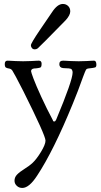

<svg xmlns="http://www.w3.org/2000/svg" viewBox="-20 -719 508 962"><path d="M294.9 -699.2Q310.5 -699.2 321.3 -689Q332 -678.7 332 -662.1Q332 -642.6 308.6 -617.2Q177.7 -483.4 168.9 -476.6Q162.1 -471.7 154.3 -471.7Q145.5 -471.7 140.1 -478Q134.8 -484.4 134.8 -492.2Q134.8 -502 179.7 -568.4Q213.9 -618.2 240.2 -657.2Q267.6 -699.2 294.9 -699.2ZM91.8 222.7Q75.2 222.7 64 211.9Q52.7 201.2 52.7 186.5Q52.7 168.9 65.4 155.8Q78.1 142.6 103 127Q127.9 111.3 140.6 99.6Q162.1 80.1 185.1 42.5Q208 4.9 208 -14.6Q208 -40 96.7 -262.7Q50.8 -352.5 42 -365.2Q36.1 -374 25.9 -375.5Q15.6 -377 9.8 -380.4Q3.9 -383.8 3.9 -398.4Q3.9 -415 17.6 -415Q19.5 -415 29.3 -414.6Q39.1 -414.1 57.1 -413.1Q75.2 -412.1 95.7 -412.1Q116.2 -412.1 134.3 -413.1Q152.3 -414.1 162.6 -414.6Q172.9 -415 174.8 -415Q188.5 -415 188.5 -399.4Q188.5 -395.5 188 -393.1Q187.5 -390.6 187.5 -388.7Q187.5 -386.7 186 -385.3Q184.6 -383.8 184.1 -382.3Q183.6 -380.9 181.2 -380.4Q178.7 -379.9 177.7 -379.4Q176.8 -378.9 172.9 -378.4Q168.9 -377.9 167 -377.4Q165 -377 159.7 -376.5Q154.3 -376 151.4 -376Q135.7 -374 135.7 -362.3Q135.7 -357.4 147.9 -324.7Q160.2 -292 187 -233.4Q213.9 -174.8 245.1 -116.2Q245.1 -110.4 252 -110.4Q254.9 -110.4 256.8 -112.3Q258.8 -114.3 259.8 -116.7Q260.7 -119.1 261.7 -120.1Q343.8 -316.4 343.8 -355.5Q343.8 -361.3 342.3 -365.2Q340.8 -369.1 338.9 -371.6Q336.9 -374 332 -375Q327.1 -376 323.2 -376.5Q319.3 -377 310.5 -377Q301.8 -377 295.9 -377.9Q277.3 -379.9 277.3 -397.5Q277.3 -415 295.9 -415Q297.9 -415 307.6 -414.6Q317.4 -414.1 335.4 -413.1Q353.5 -412.1 374 -412.1H375Q395.5 -412.1 412.6 -413.1Q429.7 -414.1 439.5 -414.6Q449.2 -415 451.2 -415Q462.9 -415 462.9 -394.5Q462.9 -383.8 457 -381.3Q451.2 -378.9 423.8 -376Q414.1 -375 410.6 -369.1Q407.2 -363.3 395.5 -332Q372.1 -265.6 344.7 -199.2Q248 37.1 166 161.1Q126 222.7 91.8 222.7Z"/></svg>

Font: Goudy Bookletter 1911
Style: Regular
Weight: 400
Version: Version 2010.07.03